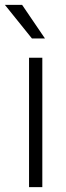

<svg xmlns="http://www.w3.org/2000/svg" viewBox="-41 -764 271 784"><path d="M131.8 0H77.6V-528.3H131.8ZM142.6 -606.9H89.4L-21 -744.1H49.3Z"/></svg>

Font: TypoPRO Roboto
Style: Regular
Weight: 300
Designer: Google
Version: Version 2.136; 2016